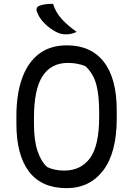

<svg xmlns="http://www.w3.org/2000/svg" viewBox="-20 -955 690 995"><path d="M327 -720Q451 -720 518 -634.5Q585 -549 585 -382V-342Q585 -164 515 -72Q445 20 325 20Q196 20 130.5 -65.5Q65 -151 65 -314V-354Q65 -466 94 -548Q123 -630 181 -675Q239 -720 327 -720ZM156 -312Q156 -228 174.5 -172.5Q193 -117 225 -89Q245 -80 266 -75.5Q287 -71 313 -71Q399 -71 446.5 -135.5Q494 -200 494 -351V-368Q494 -462 479 -517.5Q464 -573 423 -612Q381 -629 332 -629Q245 -629 200.5 -560.5Q156 -492 156 -344ZM255 -935Q268 -892 299 -857.5Q330 -823 377 -790Q363 -783 350 -780Q337 -777 323 -777Q308 -777 295.5 -780Q283 -783 270 -790Q236 -808 210 -834.5Q184 -861 173 -890Q162 -915 183 -925Q212 -936 255 -935Z"/></svg>

Font: Recursive Sn Csl St
Style: Regular
Weight: 400
Version: Version 1.079;hotconv 1.0.112;makeotfexe 2.5.65598; ttfautoh